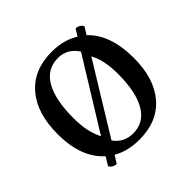

<svg xmlns="http://www.w3.org/2000/svg" viewBox="-139 -667 828 828"><g transform="rotate(-45 275.0 -252.5)"><path d="M453 -501 432 -467Q469 -433 488 -379Q507 -325 507 -254Q507 -128 446 -57.5Q385 13 275 13Q204 13 153 -17L131 18Q107 16 98 -2L121 -40Q42 -110 42 -254Q42 -381 103.5 -452Q165 -523 275 -523Q348 -523 400 -490L419 -521Q442 -521 453 -501ZM139 -254Q139 -211 146.5 -176Q154 -141 168 -115L365 -434Q349 -459 326.5 -472Q304 -485 275 -485Q208 -485 173.5 -425.5Q139 -366 139 -254ZM275 -25Q341 -25 375.5 -84Q410 -143 410 -254Q410 -295 403 -329Q396 -363 382 -388L187 -70Q219 -25 275 -25Z"/></g></svg>

Font: Arima Thin Medium
Style: Regular
Weight: 500
Version: Version 1.100